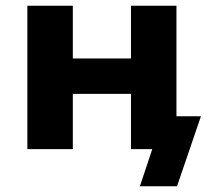

<svg xmlns="http://www.w3.org/2000/svg" viewBox="-20 -518 740 667"><path d="M466 129 509 0H444V-114H678L595 129ZM75 0V-498H233V-315H435V-498H593V0H435V-192H233V0Z"/></svg>

Font: Nunito Sans 9pt ExtraBold
Style: Regular
Weight: 800
Version: Version 3.101;gftools[0.9.27]